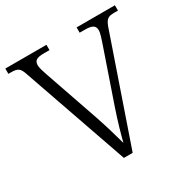

<svg xmlns="http://www.w3.org/2000/svg" viewBox="-162 -859 984 1003"><g transform="rotate(-30 330.5 -357.0)"><path d="M83 -631 303 0H356L569 -618C587 -673 597 -682 640 -682H661V-714H430V-682H462C508 -682 523 -670 523 -643C523 -626 511 -591 505 -574L395 -254C369 -177 354 -124 340 -69C325 -122 309 -181 284 -254L172 -578C166 -596 155 -627 155 -643C155 -670 168 -682 213 -682H248V-714H0V-682H15C57 -682 69 -674 83 -631Z"/></g></svg>

Font: Noto Serif Tamil Light
Style: Italic
Weight: 300
Italic angle: -12°
Designer: Indian Type Foundry, Tom Grace, and the Monotype Design Team
Foundry: Monotype Imaging Inc.
Version: Version 2.003